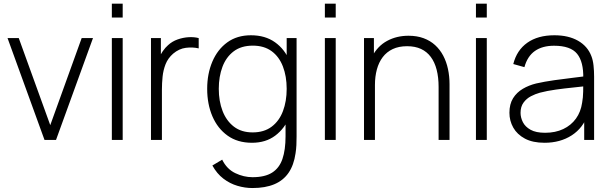

<svg xmlns="http://www.w3.org/2000/svg" viewBox="-20 -742 3230 1018"><path d="M216 0 20 -540H79.5L246.5 -78.5L413 -540H473L277 0Z M573 -649V-722.5H630.5V-649ZM573 0V-540H630.5V0Z M780.5 0V-540H833V-410.5L820 -427.5Q829 -450.5 842.8 -470.2Q856.5 -490 871 -502.5Q892.5 -522.5 921.5 -532.8Q950.5 -543 980 -544.8Q1009.5 -546.5 1033.5 -540V-485.5Q1001.5 -493 965.5 -488.5Q929.5 -484 898 -457.5Q870.5 -433.5 858 -401.8Q845.5 -370 842 -335.2Q838.5 -300.5 838.5 -267.5V0Z M1318.5 255Q1278.5 255 1238.8 243.2Q1199 231.5 1164.5 205.2Q1130 179 1106 135.5L1158 104.5Q1182.5 154.5 1227.5 176Q1272.5 197.5 1319 197.5Q1384.5 197.5 1422.8 173.2Q1461 149 1477.5 100.8Q1494 52.5 1494 -19V-160.5H1500V-540H1552.5V-19Q1552.5 5 1551.5 27Q1550.5 49 1547 71Q1538 133.5 1510 174.2Q1482 215 1434.2 235Q1386.5 255 1318.5 255ZM1316 15Q1239.5 15 1186.8 -22.8Q1134 -60.5 1106.2 -125.2Q1078.5 -190 1078.5 -271Q1078.5 -351 1106 -415.5Q1133.5 -480 1185.2 -517.5Q1237 -555 1310.5 -555Q1386 -555 1438 -518Q1490 -481 1516.5 -416.8Q1543 -352.5 1543 -271Q1543 -190 1516.5 -125.5Q1490 -61 1439.5 -23Q1389 15 1316 15ZM1319.5 -40Q1380 -40 1420.2 -70.2Q1460.5 -100.5 1480.2 -152.8Q1500 -205 1500 -271Q1500 -337.5 1480 -389.5Q1460 -441.5 1420 -470.8Q1380 -500 1320.5 -500Q1259 -500 1219 -469.8Q1179 -439.5 1159.5 -387.8Q1140 -336 1140 -271Q1140 -205.5 1160.2 -153.2Q1180.5 -101 1220.2 -70.5Q1260 -40 1319.5 -40Z M1702.5 -649V-722.5H1760V-649ZM1702.5 0V-540H1760V0Z M2305.5 0V-281Q2305.5 -332 2295.2 -372Q2285 -412 2264.2 -440Q2243.5 -468 2212.2 -482.5Q2181 -497 2138.5 -497Q2094.5 -497 2062.2 -481.8Q2030 -466.5 2009.2 -439Q1988.5 -411.5 1978.2 -373.8Q1968 -336 1968 -291.5L1922.5 -297Q1922.5 -384.5 1952.2 -441.2Q1982 -498 2032.5 -525.2Q2083 -552.5 2146 -552.5Q2190.5 -552.5 2225.8 -539.5Q2261 -526.5 2287 -502.8Q2313 -479 2330 -446.8Q2347 -414.5 2355.2 -376Q2363.5 -337.5 2363.5 -295.5V0ZM1910 0V-540H1962.5V-418.5H1968V0Z M2503.5 -649V-722.5H2561V-649ZM2503.5 0V-540H2561V0Z M2867 15Q2804.5 15 2763.2 -7Q2722 -29 2701.5 -65.2Q2681 -101.5 2681 -144Q2681 -190 2700.2 -221Q2719.5 -252 2751.8 -271Q2784 -290 2823 -299.5Q2867.5 -309.5 2919 -316.8Q2970.5 -324 3017.2 -329.5Q3064 -335 3093.5 -339L3072.5 -326.5Q3074.5 -414 3039.8 -456.8Q3005 -499.5 2917.5 -499.5Q2856 -499.5 2816.2 -471.8Q2776.5 -444 2760.5 -386L2701.5 -402.5Q2720 -476 2776 -515.5Q2832 -555 2919.5 -555Q2994 -555 3044.8 -526Q3095.5 -497 3115.5 -444.5Q3124 -423 3127 -394.2Q3130 -365.5 3130 -336.5V0H3077.5V-142L3097 -137Q3072.5 -64 3011.5 -24.5Q2950.5 15 2867 15ZM2870 -38Q2925 -38 2966.5 -57.8Q3008 -77.5 3033.8 -113.2Q3059.5 -149 3066.5 -197.5Q3071.5 -224.5 3072 -256Q3072.5 -287.5 3072.5 -302.5L3097.5 -286.5Q3065 -282.5 3019.8 -278Q2974.5 -273.5 2927.5 -267Q2880.5 -260.5 2842.5 -250.5Q2819 -244 2795.2 -231.8Q2771.5 -219.5 2755.8 -198Q2740 -176.5 2740 -143.5Q2740 -119 2752.2 -94.5Q2764.5 -70 2793 -54Q2821.5 -38 2870 -38Z"/></svg>

Font: Manrope ExtraLight Light
Style: Regular
Weight: 300
Version: Version 4.504